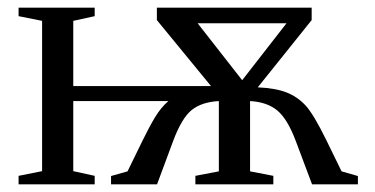

<svg xmlns="http://www.w3.org/2000/svg" viewBox="-20 -479 975 499"><path d="M910.2 0H791L749 -111.8Q727.5 -169.4 700.9 -191.7Q674.3 -213.9 629.9 -216.3V-33.7L690.4 -22V0H487.8V-22L548.8 -33.7V-216.3Q503.9 -213.9 478 -192.9Q452.1 -171.9 429.7 -111.8L388.2 0H268.6V-21.5L311.5 -33.7L350.6 -113.8Q367.7 -148.9 382.8 -174.1Q397.9 -199.2 417.5 -216.3H170.4V-34.2L226.1 -22V0H28.3V-22L89.4 -34.2V-424.8L28.3 -437V-459H226.1V-437L170.4 -424.8V-255.4H528.3L387.7 -426.8V-459H790V-426.8L649.9 -252Q695.8 -250 724.6 -238.8Q753.4 -227.5 774.4 -204.6Q795.4 -181.6 828.6 -113.8L867.7 -33.7L910.2 -21.5ZM609.4 -270.5 724.6 -418.5H493.7Z"/></svg>

Font: Tinos
Style: Regular
Weight: 400
Designer: Steve Matteson
Foundry: Monotype Imaging Inc.
Version: Version 1.23